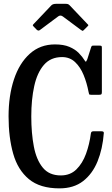

<svg xmlns="http://www.w3.org/2000/svg" viewBox="-20 -1000 602 1031"><path d="M26 -375Q26 -486.5 55 -573.8Q84 -661 139.8 -711.2Q195.5 -761.5 275 -761.5Q321.5 -761.5 352.2 -748.5Q383 -735.5 402.8 -715.5Q422.5 -695.5 436 -673.5Q440 -666.5 442.5 -669.8Q445 -673 448.5 -681L469 -745.5Q471 -751 472.5 -753Q474 -755 482 -755H515Q523 -755 525 -752.8Q527 -750.5 527 -743V-505Q527 -496 524 -493.5Q521 -491 511.5 -491H470Q459.5 -491 458.5 -494.5Q457.5 -498 455.5 -506.5Q446.5 -554.5 429 -597.2Q411.5 -640 383 -666.8Q354.5 -693.5 313.5 -693.5Q252 -693.5 215.8 -651.5Q179.5 -609.5 163.8 -537.5Q148 -465.5 148 -375Q148 -284.5 161.8 -213Q175.5 -141.5 209.8 -99.8Q244 -58 306.5 -58Q357 -58 390 -90.2Q423 -122.5 441.8 -174Q460.5 -225.5 468 -283.5Q469.5 -295 481 -295H525Q538.5 -295 537.5 -285.5Q531 -200.5 503.8 -133.5Q476.5 -66.5 426.2 -27.5Q376 11.5 299 11.5Q195 11.5 135.2 -38Q75.5 -87.5 50.8 -174.8Q26 -262 26 -375ZM176 -841.5 161.5 -856.5Q156 -862.5 156 -864.5Q156 -866.5 161.5 -872L255.5 -971Q263.5 -979.5 282 -979.5H331.5Q341.5 -979.5 345.8 -977.5Q350 -975.5 354.5 -971L450.5 -870Q454.5 -866.5 454.5 -864.8Q454.5 -863 450.5 -859L431 -839.5Q425.5 -834 423.5 -834.2Q421.5 -834.5 415 -839L317.5 -911.5Q304.5 -921 292.5 -912L194 -838.5Q185.5 -832 176 -841.5Z"/></svg>

Font: Besley* Condensed Medium
Style: Regular
Weight: 500
Width: 3
Designer: Owen Earl
Foundry: indestructible type*
Version: Version 3.000; ttfautohint (v1.8.3)